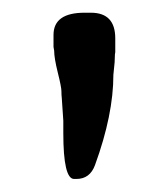

<svg xmlns="http://www.w3.org/2000/svg" viewBox="-20 -731 253 296"><path d="M62.5 -677.2Q62.5 -711.4 110.4 -711.4H120.1Q157.7 -711.4 157.7 -671.9V-650.4L157.2 -647.5L156.7 -634.8L154.8 -615.7Q154.8 -554.2 126.5 -476.6Q118.7 -455.1 97.7 -455.1H94.2Q77.6 -455.1 77.6 -525.9V-544.9L75.2 -580.6Q74.7 -584 74.7 -590.3Q74.7 -596.7 69.1 -619.1Q63.5 -641.6 63.5 -652.8L62.5 -658.7Z"/></svg>

Font: Averia Serif Libre Light
Style: Regular
Weight: 300
Version: Version 1.002